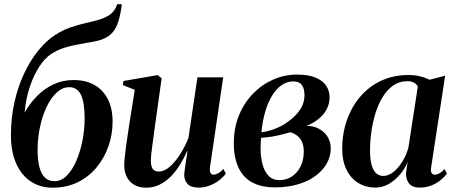

<svg xmlns="http://www.w3.org/2000/svg" viewBox="-20 -882 2164 914"><path d="M560 -862 557.5 -842.5Q550.5 -798 538.5 -766.2Q526.5 -734.5 503 -715Q479.5 -695.5 437 -686Q427.5 -684 416 -682Q404.5 -680 392 -678Q370 -673.5 342 -668.5Q314 -663.5 283.5 -653.8Q253 -644 223 -624.5Q193.5 -605.5 166.8 -564.5Q140 -523.5 121.5 -467.5Q103 -411.5 97 -345.5Q122 -390 156.5 -425Q191 -460 234.8 -480.5Q278.5 -501 330 -501Q388 -501 429.5 -477.5Q471 -454 493.5 -409.8Q516 -365.5 516 -302.5Q516 -244 497 -188Q478 -132 441.2 -86.8Q404.5 -41.5 351.2 -15Q298 11.5 229.5 11.5Q184.5 11.5 148.2 -5.8Q112 -23 86 -55.2Q60 -87.5 46 -133.2Q32 -179 32 -236Q32 -321 49 -396.2Q66 -471.5 95.5 -533.5Q125 -595.5 162.8 -642Q200.5 -688.5 242.5 -715.5Q278.5 -739 315.2 -751.5Q352 -764 386.5 -771.8Q421 -779.5 450.5 -788Q480 -796.5 502 -811.5Q524 -826.5 535 -854L538 -862ZM309.5 -467Q278 -467 250.5 -442Q223 -417 202.5 -374.2Q182 -331.5 170.5 -278.5Q159 -225.5 159 -169.5Q159 -122.5 167 -89Q175 -55.5 192.8 -37.5Q210.5 -19.5 240 -19.5Q272 -19.5 298.2 -46.2Q324.5 -73 343.5 -117Q362.5 -161 372.8 -213.8Q383 -266.5 383 -319Q382.5 -397 364.8 -432Q347 -467 309.5 -467Z M676 11.5Q643 11.5 619.8 -1.8Q596.5 -15 584 -39Q571.5 -63 571.5 -95.5Q571.5 -110 573.8 -132.8Q576 -155.5 579.5 -181.8Q583 -208 586.8 -231.8Q590.5 -255.5 592.5 -271L621.5 -454.5L564.5 -477L568 -496.5L730.5 -524.5L749.5 -509.5L717.5 -281Q715 -262.5 711.8 -238.2Q708.5 -214 705.2 -190.2Q702 -166.5 700 -147.5Q698 -128.5 698 -119Q698 -101 701.8 -89Q705.5 -77 714.2 -71.2Q723 -65.5 737.5 -65.5Q762 -65.5 787.8 -88Q813.5 -110.5 837 -147Q860.5 -183.5 877 -225L920 -514H1042.5L979.5 -85Q977.5 -68 982.2 -59.2Q987 -50.5 996.5 -50.5Q1006.5 -50.5 1018.8 -57.2Q1031 -64 1043.5 -78L1055 -55.5Q1043.5 -39.5 1024 -24.2Q1004.5 -9 979.2 1Q954 11 925.5 11Q888.5 11 872.8 -6.5Q857 -24 857 -49Q857 -53.5 858.5 -66.5Q860 -79.5 862.5 -96.5Q865 -113.5 867.8 -131.2Q870.5 -149 872.5 -163H871Q856 -129 836.5 -97.5Q817 -66 792.8 -41.5Q768.5 -17 739.2 -2.8Q710 11.5 676 11.5Z M1288.5 10Q1238.5 10 1201.5 -4Q1164.5 -18 1140.5 -45.2Q1116.5 -72.5 1104.8 -111.2Q1093 -150 1093 -199Q1093 -273.5 1118 -333.8Q1143 -394 1185.5 -437.2Q1228 -480.5 1281.8 -503.8Q1335.5 -527 1393 -527Q1450 -527 1484 -512Q1518 -497 1533.5 -472.8Q1549 -448.5 1549 -419.5Q1549 -388.5 1535.2 -362.2Q1521.5 -336 1496.8 -316Q1472 -296 1439 -283Q1472 -283 1498.2 -269Q1524.5 -255 1539.5 -230.8Q1554.5 -206.5 1554.5 -175.5Q1554.5 -137.5 1535.5 -103.8Q1516.5 -70 1481.2 -44.2Q1446 -18.5 1397.2 -4.2Q1348.5 10 1288.5 10ZM1310 -24.5Q1342.5 -24.5 1368.5 -41.2Q1394.5 -58 1410 -88Q1425.5 -118 1426 -157.5Q1426.5 -185 1418.8 -204Q1411 -223 1396.5 -234.8Q1382 -246.5 1362.5 -252.5Q1352 -250 1338.8 -246.2Q1325.5 -242.5 1310 -238.8Q1294.5 -235 1277 -232Q1265 -230.5 1251.8 -228.8Q1238.5 -227 1223 -226Q1222 -215.5 1221.2 -203.2Q1220.5 -191 1220.5 -176.5Q1220.5 -134 1229.8 -99.5Q1239 -65 1258.8 -44.8Q1278.5 -24.5 1310 -24.5ZM1224.5 -252Q1249 -255.5 1270.2 -262.2Q1291.5 -269 1309.2 -277.5Q1327 -286 1340 -295Q1365.5 -312 1385.8 -332.2Q1406 -352.5 1417.8 -376.5Q1429.5 -400.5 1429.5 -428.5Q1429.5 -461 1416.8 -477.8Q1404 -494.5 1376 -494.5Q1346.5 -494.5 1321 -477Q1295.5 -459.5 1275.5 -427Q1255.5 -394.5 1242.5 -350Q1229.5 -305.5 1224.5 -252Z M2032.5 -86Q2029.5 -65.5 2034.8 -58Q2040 -50.5 2050.5 -50.5Q2060 -50.5 2071.8 -56.8Q2083.5 -63 2096 -77.5L2107.5 -55Q2097.5 -41.5 2079.2 -26Q2061 -10.5 2035.5 0.2Q2010 11 1978 11Q1941 11 1925.5 -10.8Q1910 -32.5 1913.5 -65L1920.5 -111.5Q1909 -81.5 1886 -53.5Q1863 -25.5 1832.5 -7.2Q1802 11 1766 11Q1722 11 1686.2 -10.5Q1650.5 -32 1629.8 -73.5Q1609 -115 1609 -175.5Q1609 -229 1622.2 -280Q1635.5 -331 1661.5 -375.2Q1687.5 -419.5 1725.5 -453Q1763.5 -486.5 1813.5 -505.8Q1863.5 -525 1924.5 -525Q1954 -525 1979.2 -518.8Q2004.5 -512.5 2025.5 -502.5L2099 -521.5ZM1969 -470.5Q1964 -480.5 1951.5 -488Q1939 -495.5 1919.5 -495.5Q1881 -495.5 1851.8 -475Q1822.5 -454.5 1801.5 -420Q1780.5 -385.5 1767.2 -342.5Q1754 -299.5 1747.8 -254Q1741.5 -208.5 1741.5 -166.5Q1741.5 -121 1749.8 -94.2Q1758 -67.5 1772.2 -56Q1786.5 -44.5 1804.5 -44.5Q1822 -44.5 1840 -54.8Q1858 -65 1874.2 -83.8Q1890.5 -102.5 1903.8 -127.5Q1917 -152.5 1924.5 -181Z"/></svg>

Font: Merriweather 120pt SemiBold
Style: Italic
Weight: 600
Italic angle: -7.8°
Version: Version 2.101